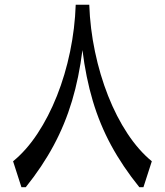

<svg xmlns="http://www.w3.org/2000/svg" viewBox="-20 -776 684 796"><path d="M293.9 -756.3H350.1Q353.5 -658.2 373.8 -561.8Q394 -465.3 428.2 -378.7Q462.4 -292 508.5 -222.2Q554.7 -152.3 609.4 -107.4L574.7 0H557.6Q488.3 -85.9 440.9 -173.3Q393.6 -260.7 364.7 -357.7Q335.9 -454.6 321.8 -568.4Q307.6 -454.6 278.6 -357.7Q249.5 -260.7 202.6 -173.3Q155.8 -85.9 86.9 0H68.8L34.2 -107.4Q89.4 -152.3 135.5 -222.2Q181.6 -292 216.1 -378.7Q250.5 -465.3 270.5 -561.8Q290.5 -658.2 293.9 -756.3Z"/></svg>

Font: Pinar-DS1-FD Medium
Style: Regular
Weight: 500
Designer: Amin Abedi
Version: Version 3.000